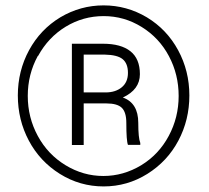

<svg xmlns="http://www.w3.org/2000/svg" viewBox="-20 -668 762 699"><path d="M367.2 -291.5H284.7V-140.1H241.7V-508.8H355Q420.4 -508.8 454.8 -481.4Q489.3 -454.1 489.3 -397.9Q489.3 -341.8 427.2 -313Q483.4 -293 483.4 -220.7Q483.4 -166 490.7 -147.5V-140.6H445.8Q439.9 -155.8 439.9 -220.2Q439.9 -259.3 423.6 -275.4Q407.2 -291.5 367.2 -291.5ZM284.7 -469.2V-331.5H364.3Q400.4 -331.5 423.1 -350.1Q445.8 -368.7 445.8 -402.6Q445.8 -436.5 426.8 -452.4Q407.7 -468.3 361.3 -469.2ZM117.7 -464.4Q81.1 -397.5 81.1 -318.8Q81.1 -240.2 117.7 -172.9Q154.3 -105.5 218.8 -66.4Q283.2 -27.3 356.2 -27.3Q429.2 -27.3 494.1 -66.4Q558.1 -105.5 594.2 -172.9Q630.4 -240.2 630.4 -318.6Q630.4 -397 595 -463.6Q559.6 -530.3 495.8 -569.8Q432.1 -609.4 357.4 -609.4Q282.7 -609.4 219.2 -570.8Q155.8 -532.2 118.7 -464.4ZM199.7 -605Q272.9 -648.4 357.2 -648.4Q441.4 -648.4 514.6 -605Q587.4 -561 628.4 -485.4Q669.4 -409.7 669.4 -320.6Q669.4 -231.4 629.4 -156Q589.4 -80.6 516.4 -34.9Q443.4 10.7 357.2 10.7Q271 10.7 198 -34.9Q125 -80.6 85 -156Q44.9 -231.4 44.9 -320.6Q44.9 -409.7 85.9 -485.4Q127 -561 199.7 -605Z"/></svg>

Font: Yantramanav Light
Style: Regular
Weight: 300
Version: Version 1.001;PS 1.0;hotconv 1.0.72;makeotf.lib2.5.5900; ttf